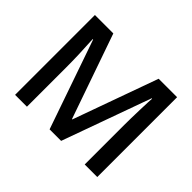

<svg xmlns="http://www.w3.org/2000/svg" viewBox="-146 -964 1214 1214"><g transform="rotate(45 461.5 -357.0)"><path d="M402.8 0 195.8 -596.2H191.9Q200.2 -463.4 200.2 -347.2V0H94.2V-713.9H258.8L457 -146H460L664.1 -713.9H829.1V0H716.8V-353Q716.8 -406.2 719.5 -491.7Q722.2 -577.1 724.1 -595.2H720.2L505.9 0Z"/></g></svg>

Font: f0_51262          
Style: Regular
Weight: 600
Foundry: Ascender Corporation
Version: Version 1.10